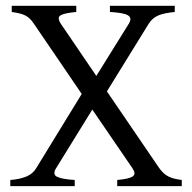

<svg xmlns="http://www.w3.org/2000/svg" viewBox="-20 -635 655 655"><path d="M379.9 0V-21Q401.4 -22.9 414.6 -26.1Q427.7 -29.3 433.6 -33.9Q439.5 -38.6 438.7 -45.4Q438 -52.2 431.2 -62L294.9 -261.2L171.9 -62Q158.2 -40.5 174.1 -32.2Q189.9 -23.9 234.9 -21V0H15.1V-21Q46.9 -23.4 69.3 -32.5Q91.8 -41.5 104 -62L258.8 -314.5L96.2 -553.2Q88.9 -564 82 -570.8Q75.2 -577.6 66.7 -582Q58.1 -586.4 47.1 -589.1Q36.1 -591.8 20 -594.2V-615.2H240.2V-594.2Q198.7 -590.3 186.3 -582.5Q173.8 -574.7 188 -553.2L308.6 -376L418.9 -553.2Q425.8 -564.5 424.8 -571.5Q423.8 -578.6 415.5 -583.3Q407.2 -587.9 392.1 -590.3Q377 -592.8 355 -594.2V-615.2H576.2V-594.2Q558.6 -592.3 544.7 -589.6Q530.8 -586.9 520 -582.3Q509.3 -577.6 501.2 -570.6Q493.2 -563.5 486.8 -553.2L344.7 -323.2L522.9 -62Q530.3 -51.8 537.8 -44.7Q545.4 -37.6 554.4 -33Q563.5 -28.3 574.7 -25.6Q585.9 -22.9 600.1 -21V0Z"/></svg>

Font: Gentium Plus
Style: Regular
Weight: 400
Designer: J. Victor Gaultney, Annie Olsen, Iska Routamaa
Foundry: SIL International
Version: Version 1.510